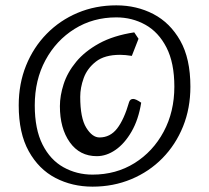

<svg xmlns="http://www.w3.org/2000/svg" viewBox="-20 -764 782 718"><path d="M326 -66Q250 -66 187.5 -98.5Q125 -131 87.5 -198.5Q50 -266 50 -370Q50 -451 77.5 -519Q105 -587 154.5 -637.5Q204 -688 270.5 -716Q337 -744 415 -744Q491 -744 553.5 -711.5Q616 -679 654 -612Q692 -545 692 -440Q692 -359 664.5 -291Q637 -223 587.5 -172.5Q538 -122 471 -94Q404 -66 326 -66ZM326 -111Q414 -111 483 -154Q552 -197 592 -271.5Q632 -346 632 -440Q632 -529 602.5 -586.5Q573 -644 523.5 -671.5Q474 -699 415 -699Q328 -699 259 -656Q190 -613 150 -539Q110 -465 110 -370Q110 -281 139 -223.5Q168 -166 217.5 -138.5Q267 -111 326 -111ZM342 -180Q278 -180 241 -232Q204 -284 204 -367Q204 -406 218 -449.5Q232 -493 264.5 -532.5Q297 -572 350.5 -601.5Q404 -631 482 -643L498 -619L473 -555Q460 -557 449.5 -558Q439 -559 429 -559Q371 -559 338.5 -533.5Q306 -508 293 -472Q280 -436 280 -402Q280 -323 302.5 -286.5Q325 -250 352 -250Q392 -250 418 -283.5Q444 -317 463 -383Q467 -394 478 -394Q488 -394 508 -380Q498 -317 472 -272Q446 -227 412 -203.5Q378 -180 342 -180Z"/></svg>

Font: Julee
Style: Regular
Weight: 400
Designer: Julian Tunni
Foundry: Julian Tunni
Version: Version 1.002; ttfautohint (v1.8.4.7-5d5b);gftools[0.9.23]